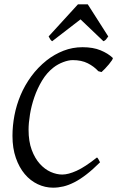

<svg xmlns="http://www.w3.org/2000/svg" viewBox="-20 -846 537 879"><path d="M496.1 -581.1Q498 -578.6 492.7 -570.3Q487.3 -562 478.8 -551.8Q470.2 -541.5 460.7 -531.5Q451.2 -521.5 444.8 -516.1L430.2 -520Q410.2 -542 381.6 -556.4Q353 -570.8 313 -570.8Q293.5 -570.8 269 -561.5Q244.6 -552.2 225.1 -537.1Q194.3 -513.2 172.6 -477.1Q150.9 -440.9 137.2 -401.1Q123.5 -361.3 117.2 -322Q110.8 -282.7 110.8 -252Q110.8 -198.7 125.2 -159.9Q139.6 -121.1 162.4 -95.9Q185.1 -70.8 212.2 -58.8Q239.3 -46.9 265.1 -46.9Q292.5 -46.9 330.8 -64.2Q369.1 -81.5 423.8 -125Q426.3 -124 428.2 -120.8Q430.2 -117.7 432.1 -114.3Q434.1 -110.8 435.5 -107.7Q437 -104.5 438 -103Q404.8 -69.8 375.7 -47.4Q346.7 -24.9 320.3 -11.5Q293.9 2 270 7.6Q246.1 13.2 223.1 13.2Q186.5 13.2 152.8 -2.7Q119.1 -18.6 93.5 -48.8Q67.9 -79.1 52.5 -123.3Q37.1 -167.5 37.1 -224.1Q37.1 -270 46.1 -317.6Q55.2 -365.2 74.2 -410.4Q93.3 -455.6 123 -496.3Q152.8 -537.1 193.8 -569.8Q229.5 -597.7 270.8 -613.8Q312 -629.9 357.9 -629.9Q406.2 -629.9 440.4 -615.7Q474.6 -601.6 496.1 -581.1ZM475.6 -679.2Q468.8 -669.4 465.1 -665Q461.4 -660.6 453.6 -657.2L348.6 -757.3L218.8 -657.2Q214.4 -660.2 210.9 -664.8Q207.5 -669.4 202.6 -679.2L336.9 -826.2H381.8Z"/></svg>

Font: Gentium Plus APac
Style: Italic
Weight: 400
Italic angle: -8°
Designer: J. Victor Gaultney, Annie Olsen, Iska Routamaa, Becca Hirsbrunner
Foundry: SIL International
Version: Version 5.000